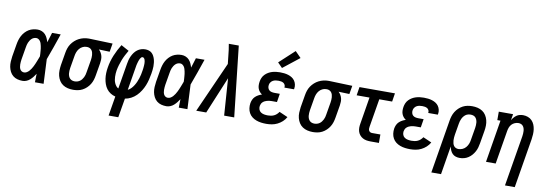

<svg xmlns="http://www.w3.org/2000/svg" viewBox="-67 -1274 5634 1972"><g transform="rotate(10 2750.0 -288.0)"><path d="M176 8Q148 8 122 1Q96 -6 76 -22.5Q56 -39 44 -62.5Q32 -86 27 -112Q22 -138 23.5 -166Q25 -194 29 -221L51 -351Q55 -375 62 -398Q69 -421 80.5 -442.5Q92 -464 109.5 -483Q127 -502 148 -514.5Q169 -527 193 -532.5Q217 -538 240 -538Q263 -538 284 -529Q305 -520 319.5 -504Q334 -488 343 -468Q352 -448 358 -427Q366 -452 374 -478Q382 -504 390 -530H480Q456 -461 432.5 -392Q409 -323 383 -255Q387 -191 389 -127.5Q391 -64 395 0H305Q305 -22 305.5 -44.5Q306 -67 307 -89Q295 -71 282 -54Q269 -37 252.5 -22.5Q236 -8 216 0Q196 8 176 8ZM176 -80Q191 -80 204.5 -88Q218 -96 228.5 -107.5Q239 -119 247.5 -132.5Q256 -146 263 -159.5Q270 -173 276 -187Q282 -201 287.5 -215Q293 -229 298.5 -243Q304 -257 309 -271Q309 -285 308 -298Q307 -311 306 -324.5Q305 -338 303.5 -351Q302 -364 299 -377Q296 -390 292.5 -402Q289 -414 282 -424.5Q275 -435 264.5 -442.5Q254 -450 240 -450Q227 -450 214.5 -445Q202 -440 192.5 -431Q183 -422 175.5 -410.5Q168 -399 163 -387Q158 -375 155 -362.5Q152 -350 150 -337L128 -207Q126 -194 125 -180.5Q124 -167 124 -154Q124 -141 126.5 -128Q129 -115 135 -104Q141 -93 152 -86.5Q163 -80 176 -80Z M703 8Q674 8 646.5 1.5Q619 -5 596.5 -20Q574 -35 559.5 -58Q545 -81 538 -108Q531 -135 532 -164Q533 -193 537 -221L559 -351Q563 -376 571 -400Q579 -424 593.5 -445.5Q608 -467 628 -485Q648 -503 671 -514.5Q694 -526 718.5 -532Q743 -538 768 -538Q771 -538 775 -538Q779 -538 783 -538L1021 -530L1006 -442L893 -446Q906 -434 915.5 -418Q925 -402 929.5 -384.5Q934 -367 933.5 -347.5Q933 -328 930 -309L908 -179Q904 -154 896.5 -130Q889 -106 875.5 -84Q862 -62 842.5 -43.5Q823 -25 800 -13Q777 -1 752 3.5Q727 8 703 8ZM705 -80Q705 -80 705 -80Q705 -80 705 -80Q718 -80 732 -84Q746 -88 757.5 -96Q769 -104 778 -115.5Q787 -127 793.5 -140Q800 -153 803.5 -166Q807 -179 809 -193L831 -323Q833 -337 834 -350.5Q835 -364 834 -377.5Q833 -391 829.5 -403.5Q826 -416 818.5 -426.5Q811 -437 799.5 -443Q788 -449 774 -450H768Q767 -450 765 -450Q763 -450 762 -450Q742 -450 722.5 -440Q703 -430 689.5 -413.5Q676 -397 668.5 -377Q661 -357 658 -337L636 -207Q634 -193 633 -178Q632 -163 633.5 -149Q635 -135 640 -122Q645 -109 654.5 -99Q664 -89 677 -84.5Q690 -80 705 -80Z M1109 205 1143 1Q1115 -6 1091.5 -21Q1068 -36 1051.5 -58Q1035 -80 1025.5 -107Q1016 -134 1012 -162Q1008 -190 1009 -220Q1010 -250 1015 -279Q1020 -312 1029.5 -345Q1039 -378 1052 -409.5Q1065 -441 1080.5 -471Q1096 -501 1114 -530L1196 -485Q1181 -460 1167 -433Q1153 -406 1142.5 -379Q1132 -352 1123.5 -323.5Q1115 -295 1110 -267Q1107 -250 1106 -233Q1105 -216 1105.5 -198.5Q1106 -181 1109 -165Q1112 -149 1118.5 -134Q1125 -119 1135 -106Q1145 -93 1159 -86L1203 -350Q1206 -371 1211.5 -391.5Q1217 -412 1226.5 -432.5Q1236 -453 1249.5 -471.5Q1263 -490 1281 -503.5Q1299 -517 1320 -523.5Q1341 -530 1363 -530Q1382 -530 1400 -524.5Q1418 -519 1431 -507Q1444 -495 1452.5 -479Q1461 -463 1466 -445.5Q1471 -428 1473 -409Q1475 -390 1475 -371Q1475 -352 1472.5 -332.5Q1470 -313 1467 -294Q1462 -263 1454 -231Q1446 -199 1434 -169Q1422 -139 1403.5 -109.5Q1385 -80 1361 -56Q1337 -32 1306.5 -16Q1276 0 1244 5L1210 205ZM1257 -89Q1277 -99 1292 -115Q1307 -131 1318.5 -149.5Q1330 -168 1338.5 -187.5Q1347 -207 1353.5 -227Q1360 -247 1364.5 -267.5Q1369 -288 1372 -309Q1374 -318 1375 -328Q1376 -338 1377 -347.5Q1378 -357 1378.5 -366.5Q1379 -376 1379 -385.5Q1379 -395 1377.5 -404.5Q1376 -414 1373.5 -422.5Q1371 -431 1364.5 -438.5Q1358 -446 1349 -446Q1341 -446 1335 -439.5Q1329 -433 1325 -426Q1321 -419 1318 -411.5Q1315 -404 1312.5 -396.5Q1310 -389 1308 -381.5Q1306 -374 1304 -366.5Q1302 -359 1300.5 -351.5Q1299 -344 1298 -336Z M1676 8Q1648 8 1622 1Q1596 -6 1576 -22.5Q1556 -39 1544 -62.5Q1532 -86 1527 -112Q1522 -138 1523.5 -166Q1525 -194 1529 -221L1551 -351Q1555 -375 1562 -398Q1569 -421 1580.5 -442.5Q1592 -464 1609.5 -483Q1627 -502 1648 -514.5Q1669 -527 1693 -532.5Q1717 -538 1740 -538Q1763 -538 1784 -529Q1805 -520 1819.5 -504Q1834 -488 1843 -468Q1852 -448 1858 -427Q1866 -452 1874 -478Q1882 -504 1890 -530H1980Q1956 -461 1932.5 -392Q1909 -323 1883 -255Q1887 -191 1889 -127.5Q1891 -64 1895 0H1805Q1805 -22 1805.5 -44.5Q1806 -67 1807 -89Q1795 -71 1782 -54Q1769 -37 1752.5 -22.5Q1736 -8 1716 0Q1696 8 1676 8ZM1676 -80Q1691 -80 1704.5 -88Q1718 -96 1728.5 -107.5Q1739 -119 1747.5 -132.5Q1756 -146 1763 -159.5Q1770 -173 1776 -187Q1782 -201 1787.5 -215Q1793 -229 1798.5 -243Q1804 -257 1809 -271Q1809 -285 1808 -298Q1807 -311 1806 -324.5Q1805 -338 1803.5 -351Q1802 -364 1799 -377Q1796 -390 1792.5 -402Q1789 -414 1782 -424.5Q1775 -435 1764.5 -442.5Q1754 -450 1740 -450Q1727 -450 1714.5 -445Q1702 -440 1692.5 -431Q1683 -422 1675.5 -410.5Q1668 -399 1663 -387Q1658 -375 1655 -362.5Q1652 -350 1650 -337L1628 -207Q1626 -194 1625 -180.5Q1624 -167 1624 -154Q1624 -141 1626.5 -128Q1629 -115 1635 -104Q1641 -93 1652 -86.5Q1663 -80 1676 -80Z M1987 0 2223 -529 2214 -611Q2211 -642 2207 -673Q2203 -704 2197 -735H2301L2383 0H2278L2251 -385L2091 0Z M2718 8Q2691 8 2664.5 4.5Q2638 1 2613.5 -8Q2589 -17 2569 -32.5Q2549 -48 2536.5 -70.5Q2524 -93 2520.5 -119.5Q2517 -146 2521 -173Q2524 -191 2532 -209.5Q2540 -228 2554.5 -242Q2569 -256 2586.5 -265.5Q2604 -275 2623 -281Q2608 -291 2597 -304.5Q2586 -318 2580 -334.5Q2574 -351 2573.5 -369.5Q2573 -388 2576 -407Q2579 -427 2587.5 -447Q2596 -467 2611.5 -483Q2627 -499 2646 -510Q2665 -521 2685 -527Q2705 -533 2726 -535.5Q2747 -538 2767 -538Q2789 -538 2811 -535.5Q2833 -533 2853.5 -526.5Q2874 -520 2891.5 -509Q2909 -498 2921 -481Q2933 -464 2938 -442.5Q2943 -421 2939 -399Q2939 -397 2938.5 -395Q2938 -393 2937 -391H2837Q2837 -392 2837.5 -393Q2838 -394 2838 -394Q2840 -408 2834 -420Q2828 -432 2817.5 -438.5Q2807 -445 2793.5 -447.5Q2780 -450 2767 -450Q2752 -450 2737.5 -448Q2723 -446 2709.5 -439Q2696 -432 2686.5 -419Q2677 -406 2675 -392Q2672 -376 2676 -361Q2680 -346 2690.5 -336.5Q2701 -327 2716 -323.5Q2731 -320 2747 -320H2802L2788 -232H2732Q2720 -232 2708.5 -230.5Q2697 -229 2685.5 -226Q2674 -223 2663 -217.5Q2652 -212 2642.5 -203.5Q2633 -195 2628 -184Q2623 -173 2621 -162Q2618 -142 2624.5 -124.5Q2631 -107 2646 -97Q2661 -87 2680 -83.5Q2699 -80 2718 -80Q2734 -80 2750 -82.5Q2766 -85 2781.5 -92Q2797 -99 2810 -111Q2823 -123 2832 -137L2921 -98Q2906 -71 2883 -50Q2860 -29 2832.5 -15.5Q2805 -2 2776 3Q2747 8 2718 8ZM2778 -585 2729 -635 2887 -781 2948 -719Z M3203 8Q3174 8 3146.5 1.5Q3119 -5 3096.5 -20Q3074 -35 3059.5 -58Q3045 -81 3038 -108Q3031 -135 3032 -164Q3033 -193 3037 -221L3059 -351Q3063 -376 3071 -400Q3079 -424 3093.5 -445.5Q3108 -467 3128 -485Q3148 -503 3171 -514.5Q3194 -526 3218.5 -532Q3243 -538 3268 -538Q3271 -538 3275 -538Q3279 -538 3283 -538L3521 -530L3506 -442L3393 -446Q3406 -434 3415.5 -418Q3425 -402 3429.5 -384.5Q3434 -367 3433.5 -347.5Q3433 -328 3430 -309L3408 -179Q3404 -154 3396.5 -130Q3389 -106 3375.5 -84Q3362 -62 3342.5 -43.5Q3323 -25 3300 -13Q3277 -1 3252 3.5Q3227 8 3203 8ZM3205 -80Q3205 -80 3205 -80Q3205 -80 3205 -80Q3218 -80 3232 -84Q3246 -88 3257.5 -96Q3269 -104 3278 -115.5Q3287 -127 3293.5 -140Q3300 -153 3303.5 -166Q3307 -179 3309 -193L3331 -323Q3333 -337 3334 -350.5Q3335 -364 3334 -377.5Q3333 -391 3329.5 -403.5Q3326 -416 3318.5 -426.5Q3311 -437 3299.5 -443Q3288 -449 3274 -450H3268Q3267 -450 3265 -450Q3263 -450 3262 -450Q3242 -450 3222.5 -440Q3203 -430 3189.5 -413.5Q3176 -397 3168.5 -377Q3161 -357 3158 -337L3136 -207Q3134 -193 3133 -178Q3132 -163 3133.5 -149Q3135 -135 3140 -122Q3145 -109 3154.5 -99Q3164 -89 3177 -84.5Q3190 -80 3205 -80Z M3805 0Q3783 0 3762 -3.5Q3741 -7 3723 -17Q3705 -27 3692 -42.5Q3679 -58 3672.5 -77.5Q3666 -97 3666 -118.5Q3666 -140 3670 -162L3716 -442H3582L3596 -530H3966L3952 -442H3818L3769 -148Q3767 -137 3767 -126.5Q3767 -116 3771.5 -107Q3776 -98 3785 -93Q3794 -88 3805 -88H3892V0Z M4218 8Q4191 8 4164.5 4.5Q4138 1 4113.5 -8Q4089 -17 4069 -32.5Q4049 -48 4036.5 -70.5Q4024 -93 4020.5 -119.5Q4017 -146 4021 -173Q4024 -191 4032 -209.5Q4040 -228 4054.5 -242Q4069 -256 4086.5 -265.5Q4104 -275 4123 -281Q4108 -291 4097 -304.5Q4086 -318 4080 -334.5Q4074 -351 4073.5 -369.5Q4073 -388 4076 -407Q4079 -427 4087.5 -447Q4096 -467 4111.5 -483Q4127 -499 4146 -510Q4165 -521 4185 -527Q4205 -533 4226 -535.5Q4247 -538 4267 -538Q4289 -538 4311 -535.5Q4333 -533 4353.5 -526.5Q4374 -520 4391.5 -509Q4409 -498 4421 -481Q4433 -464 4438 -442.5Q4443 -421 4439 -399Q4439 -397 4438.5 -395Q4438 -393 4437 -391H4337Q4337 -392 4337.5 -393Q4338 -394 4338 -394Q4340 -408 4334 -420Q4328 -432 4317.5 -438.5Q4307 -445 4293.5 -447.5Q4280 -450 4267 -450Q4252 -450 4237.5 -448Q4223 -446 4209.5 -439Q4196 -432 4186.5 -419Q4177 -406 4175 -392Q4172 -376 4176 -361Q4180 -346 4190.5 -336.5Q4201 -327 4216 -323.5Q4231 -320 4247 -320H4302L4288 -232H4232Q4220 -232 4208.5 -230.5Q4197 -229 4185.5 -226Q4174 -223 4163 -217.5Q4152 -212 4142.5 -203.5Q4133 -195 4128 -184Q4123 -173 4121 -162Q4118 -142 4124.5 -124.5Q4131 -107 4146 -97Q4161 -87 4180 -83.5Q4199 -80 4218 -80Q4234 -80 4250 -82.5Q4266 -85 4281.5 -92Q4297 -99 4310 -111Q4323 -123 4332 -137L4421 -98Q4406 -71 4383 -50Q4360 -29 4332.5 -15.5Q4305 -2 4276 3Q4247 8 4218 8Z M4475 205 4567 -351Q4571 -376 4578.5 -400Q4586 -424 4599.5 -446Q4613 -468 4632.5 -486.5Q4652 -505 4675 -517Q4698 -529 4723 -533.5Q4748 -538 4772 -538Q4801 -538 4828.5 -531.5Q4856 -525 4878.5 -510Q4901 -495 4915.5 -472Q4930 -449 4937 -422Q4944 -395 4943.5 -366Q4943 -337 4938 -309L4916 -179Q4912 -156 4906 -133.5Q4900 -111 4888.5 -89.5Q4877 -68 4861 -49.5Q4845 -31 4824.5 -17.5Q4804 -4 4781 2Q4758 8 4735 8Q4713 8 4693 1.5Q4673 -5 4659 -19.5Q4645 -34 4637 -53Q4629 -72 4625 -92L4576 205ZM4707 -80Q4728 -80 4748.5 -89Q4769 -98 4783.5 -115Q4798 -132 4806 -152Q4814 -172 4817 -193L4839 -323Q4841 -337 4842 -352Q4843 -367 4841.5 -381Q4840 -395 4835 -408Q4830 -421 4821 -431Q4812 -441 4798.5 -445.5Q4785 -450 4770 -450Q4757 -450 4743 -446.5Q4729 -443 4717.5 -434.5Q4706 -426 4697 -414.5Q4688 -403 4682 -390Q4676 -377 4672 -364Q4668 -351 4666 -337L4646 -219Q4644 -204 4642.5 -188.5Q4641 -173 4642 -158.5Q4643 -144 4646.5 -129.5Q4650 -115 4658 -103.5Q4666 -92 4679 -86Q4692 -80 4707 -80Z M5243 205 5331 -323Q5333 -337 5334 -351.5Q5335 -366 5334 -379.5Q5333 -393 5329 -406Q5325 -419 5316.5 -429.5Q5308 -440 5295.5 -445Q5283 -450 5269 -450Q5250 -450 5231 -442Q5212 -434 5198.5 -419.5Q5185 -405 5178 -386.5Q5171 -368 5168 -349L5110 0H5009L5082 -442H5049V-530H5198L5187 -465Q5196 -481 5208 -495Q5220 -509 5235 -519.5Q5250 -530 5267.5 -534Q5285 -538 5302 -538Q5328 -538 5352.5 -529Q5377 -520 5394 -502.5Q5411 -485 5420.5 -462Q5430 -439 5433.5 -413.5Q5437 -388 5435.5 -361.5Q5434 -335 5430 -309L5345 205Z"/></g></svg>

Font: Iosevka Slab Semibold
Style: Italic
Weight: 600
Italic angle: -9°
Monospace: yes
Designer: Belleve Invis
Foundry: Belleve Invis
Version: Version 11.1.1; ttfautohint (v1.8.3)